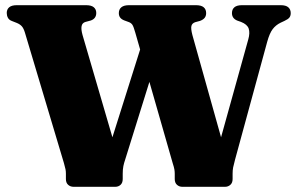

<svg xmlns="http://www.w3.org/2000/svg" viewBox="-20 -720 1143 740"><path d="M526 -548 597 -536.5 462.5 -105Q458 -92 455.5 -79.8Q453 -67.5 453 -50.5V-30Q453 -15.5 444.8 -7.8Q436.5 0 424 0H264Q251 0 242.5 -7.8Q234 -15.5 234 -30V-50.5Q234 -60 232.5 -67.5Q231 -75 226.5 -91L76 -594.5Q71 -611 64 -618.8Q57 -626.5 45 -631.5L26 -639Q15 -643 10.5 -651.5Q6 -660 6 -670Q6 -684 15.5 -692Q25 -700 44.5 -700H312Q332 -700 341.5 -692Q351 -684 351 -670Q351 -648.5 330 -641L309.5 -635.5Q297 -632 294.5 -619.5Q292 -607 298 -585.5L438.5 -104.5L371 -57ZM874 -669.5Q874 -684 883.5 -692Q893 -700 912.5 -700H1062Q1082 -700 1091.2 -691.8Q1100.5 -683.5 1100.5 -669.5Q1100.5 -659 1095.5 -652.5Q1090.5 -646 1076.5 -639.5L1061.5 -632.5Q1043 -623.5 1031 -607.8Q1019 -592 1010 -559.5L886 -105Q880.5 -85 878.5 -74.5Q876.5 -64 876.5 -50.5V-30Q876.5 -15.5 868 -7.8Q859.5 0 847 0H683Q670.5 0 662 -7.8Q653.5 -15.5 653.5 -30V-50.5Q653.5 -58.5 652.2 -66.5Q651 -74.5 645.5 -91.5L501.5 -594Q495 -617 490.5 -624Q486 -631 477.5 -634.5L458.5 -641.5Q447.5 -646 442.8 -652.8Q438 -659.5 438 -669.5Q438 -684 447.8 -692Q457.5 -700 477 -700H735.5Q755.5 -700 765 -692Q774.5 -684 774.5 -669.5Q774.5 -658.5 768.8 -651.2Q763 -644 751 -639.5L732.5 -634.5Q720.5 -630.5 717.8 -620.2Q715 -610 721.5 -585L856.5 -103.5L795 -58L937 -568.5Q944 -593.5 938.5 -609.8Q933 -626 909 -635.5L893.5 -641Q883.5 -645.5 878.8 -652.5Q874 -659.5 874 -669.5Z"/></svg>

Font: Fraunces ExtraBold
Style: Regular
Weight: 800
Version: Version 1.000;[b76b70a41]